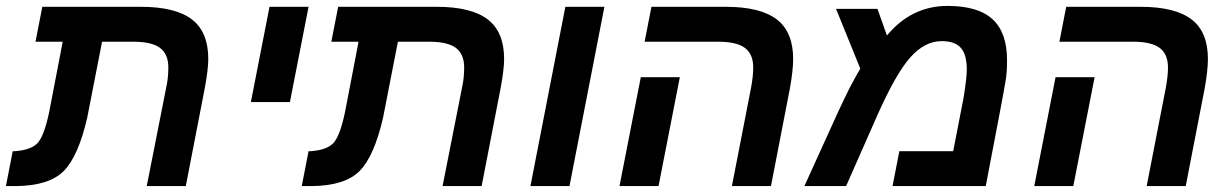

<svg xmlns="http://www.w3.org/2000/svg" viewBox="-40 -629 4158 649"><path d="M652 -330 588 0H456L522 -334Q529 -365 529 -401Q529 -446 501 -467Q473 -488 411 -488H305L255 -232Q225 -101 175.5 -51Q126 -1 13 0H-20L3 -118H11Q65 -122 87 -145.5Q109 -169 126 -249L172 -488H80L103 -606H436Q553 -606 608.5 -563.5Q664 -521 664 -430Q664 -394 652 -330Z M808 -284 871 -606H1003L940 -284Z M1652 -330 1588 0H1456L1522 -334Q1529 -365 1529 -401Q1529 -446 1501 -467Q1473 -488 1411 -488H1305L1255 -232Q1225 -101 1175.5 -51Q1126 -1 1013 0H980L1003 -118H1011Q1065 -122 1087 -145.5Q1109 -169 1126 -249L1172 -488H1080L1103 -606H1436Q1553 -606 1608.5 -563.5Q1664 -521 1664 -430Q1664 -394 1652 -330Z M1753 0 1871 -606H2003L1885 0Z M2258 -368 2186 0H2054L2126 -368ZM2506 -401Q2506 -446 2478 -467Q2450 -488 2388 -488H2139L2162 -606H2413Q2530 -606 2585.5 -563.5Q2641 -521 2641 -430Q2641 -391 2630 -330L2566 0H2434L2499 -334Q2506 -372 2506 -401Z M3163 -609Q3266 -609 3315 -564Q3364 -519 3364 -426Q3364 -400 3363 -389Q3361 -363 3358 -350Q3355 -327 3292 0H2977L3000 -118H3182L3217 -298Q3228 -366 3228 -394Q3228 -444 3208 -467Q3188 -490 3143 -490Q3086 -490 3037 -435Q2988 -380 2925 -238L2820 0H2679L2794 -253Q2815 -298 2831 -330Q2858 -381 2868 -397L2786 -599H2926L2958 -509Q3041 -609 3163 -609Z M3660 -368 3588 0H3456L3528 -368ZM3908 -401Q3908 -446 3880 -467Q3852 -488 3790 -488H3541L3564 -606H3815Q3932 -606 3987.5 -563.5Q4043 -521 4043 -430Q4043 -391 4032 -330L3968 0H3836L3901 -334Q3908 -372 3908 -401Z"/></svg>

Font: Libra Sans
Style: Bold Italic
Weight: 700
Italic angle: -12°
Foundry: Context Ltd
Version: Version 1.002